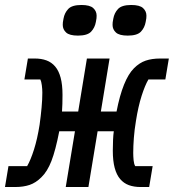

<svg xmlns="http://www.w3.org/2000/svg" viewBox="-51 -751 698 771"><path d="M-17 -84H58Q72 -108 85.5 -150.5Q99 -193 108 -250Q113 -286 116 -319Q119 -352 119 -379Q119 -393 117 -408.5Q115 -424 111 -432H47L61 -516H89Q115 -516 135.5 -508.5Q156 -501 170.5 -484Q185 -467 192.5 -439Q200 -411 200 -370Q200 -350 199.5 -334Q199 -318 198 -303H263L298 -516H389L354 -303H417Q442 -432 487 -477Q509 -499 534 -507.5Q559 -516 592 -516H627L613 -432H545Q531 -408 517.5 -365.5Q504 -323 495 -266Q489 -230 486.5 -197Q484 -164 484 -137Q484 -123 485.5 -107.5Q487 -92 492 -84H562L548 0H514Q487 0 466.5 -7.5Q446 -15 431.5 -32Q417 -49 409.5 -77Q402 -105 402 -146Q402 -169 403 -190Q404 -211 406 -224H341L304 0H213L250 -224H187Q172 -147 155.5 -104.5Q139 -62 115 -39Q93 -17 68 -8.5Q43 0 10 0H-31ZM262 -608Q228 -608 214.5 -620.5Q201 -633 201 -651Q201 -656 201.5 -661.5Q202 -667 204 -676Q208 -699 223 -715Q238 -731 276 -731Q310 -731 323.5 -718.5Q337 -706 337 -688Q337 -683 336.5 -677.5Q336 -672 334 -663Q330 -640 315 -624Q300 -608 262 -608ZM462 -608Q428 -608 414.5 -620.5Q401 -633 401 -651Q401 -656 401.5 -661.5Q402 -667 404 -676Q408 -699 423 -715Q438 -731 476 -731Q510 -731 523.5 -718.5Q537 -706 537 -688Q537 -683 536.5 -677.5Q536 -672 534 -663Q530 -640 515 -624Q500 -608 462 -608Z"/></svg>

Font: IBM Plex Mono Medium
Style: Italic
Weight: 500
Italic angle: -9°
Monospace: yes
Designer: Mike Abbink, Paul van der Laan, Pieter van Rosmalen
Foundry: Bold Monday
Version: Version 2.3